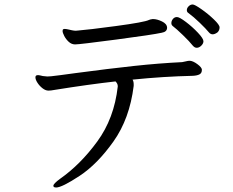

<svg xmlns="http://www.w3.org/2000/svg" viewBox="-20 -790 1040 856"><path d="M928 -637Q919 -637 912 -645Q898 -662 870.5 -688.5Q843 -715 820 -732Q813 -736 813 -745Q813 -754 821 -762Q829 -770 839 -770Q848 -770 878 -749Q908 -728 933.5 -703.5Q959 -679 959 -668Q959 -655 950 -646Q938 -637 928 -637ZM725 -667Q725 -648 701 -644Q660 -635 497 -613.5Q334 -592 315 -592Q299 -592 286.5 -603.5Q274 -615 266.5 -629.5Q259 -644 259 -652Q259 -659 263 -660Q265 -661 269 -661Q275 -661 285.5 -658.5Q296 -656 301 -655Q311 -653 318 -653L329 -654Q371 -657 497.5 -674Q624 -691 644 -701Q647 -703 660 -705H663Q680 -705 702 -694.5Q724 -684 725 -667ZM857 -577Q848 -577 840 -586Q825 -605 795.5 -633.5Q766 -662 750 -674Q744 -679 744 -687Q744 -697 751 -705.5Q758 -714 769 -714Q780 -714 809 -692Q838 -670 862.5 -644Q887 -618 887 -606Q887 -596 877.5 -586.5Q868 -577 857 -577ZM840 -452Q708 -449 571 -435Q576 -427 576 -414V-407Q558 -261 486 -159.5Q414 -58 335 -6Q256 46 230 46Q222 46 219 42Q218 41 218 38Q218 29 248 7Q338 -56 413.5 -159Q489 -262 505 -404V-406Q505 -417 495 -427Q378 -414 222 -389Q207 -386 196 -386Q183 -386 169.5 -396.5Q156 -407 147 -421Q138 -435 138 -445Q138 -452 143 -454Q145 -455 151 -455Q155 -455 171 -451Q185 -449 191 -449L208 -450Q237 -453 316 -464Q466 -484 577.5 -496Q689 -508 792 -513Q799 -514 808.5 -516.5Q818 -519 824 -519H827Q841 -518 860 -504Q879 -490 880 -480V-478Q880 -464 869.5 -458.5Q859 -453 840 -452Z"/></svg>

Font: Iansui
Style: Regular
Weight: 400
Designer: But Ko / Fontworks Inc.
Foundry: zi-hi.com / Fontworks Inc.
Version: Version 1.002